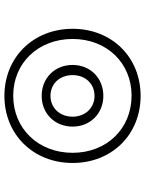

<svg xmlns="http://www.w3.org/2000/svg" viewBox="84 -686 643 850"><g transform="rotate(-90 405.0 -261.5)"><path d="M405 40C576 40 702 -87 702 -261C702 -435 576 -563 405 -563C234 -563 108 -435 108 -261C108 -87 234 40 405 40ZM406 0C260 0 153 -110 153 -261C153 -413 260 -524 406 -524C551 -524 657 -413 657 -261C657 -110 551 0 406 0ZM405 -125C484 -125 542 -183 542 -261C542 -340 484 -398 405 -398C327 -398 269 -340 269 -261C269 -183 327 -125 405 -125ZM405 -164C352 -164 313 -205 313 -261C313 -318 352 -359 405 -359C459 -359 497 -318 497 -261C497 -205 459 -164 405 -164Z"/></g></svg>

Font: FiraGO Light
Style: Regular
Weight: 300
Designer: bBox Type
Foundry: bBox Type GmbH
Version: Version 1.001;PS 001.001;hotconv 1.0.88;makeotf.lib2.5.64775